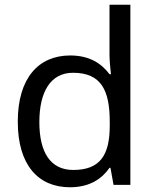

<svg xmlns="http://www.w3.org/2000/svg" viewBox="-20 -780 655 810"><path d="M275 10C359 10 410 -26 442 -72H446L459 0H530V-760H442V-546C442 -526 446 -484 448 -467H442C409 -511 359 -546 276 -546C143 -546 55 -451 55 -267C55 -83 142 10 275 10ZM289 -63C193 -63 146 -137 146 -265C146 -392 193 -473 288 -473C407 -473 443 -399 443 -266V-250C443 -125 402 -63 289 -63Z"/></svg>

Font: Noto Sans Newa
Style: Regular
Weight: 400
Designer: Monotype Design Team
Foundry: Monotype Imaging Inc.
Version: Version 2.007